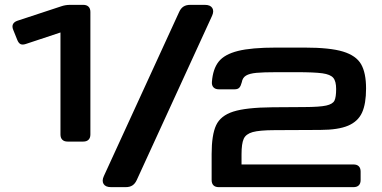

<svg xmlns="http://www.w3.org/2000/svg" viewBox="-20 -770 1571 790"><path d="M50.9 -606.2 34.5 -647Q28.8 -660.7 33.3 -670.3Q37.9 -679.9 51.6 -684.6L232.2 -744.1Q249.3 -750 268.4 -750H322.6Q336.7 -750 344.3 -742.4Q351.9 -734.9 351.9 -720.7V-216.8Q351.9 -202.6 344.3 -195.1Q336.7 -187.5 322.6 -187.5H258.1Q243.9 -187.5 236.4 -195.1Q228.8 -202.6 228.8 -216.8V-636.4L86.1 -589Q72.7 -584.6 64.5 -588.5Q56.3 -592.5 50.9 -606.2ZM762.5 -750H822.9Q845.4 -750 853.5 -737.1Q861.5 -724.1 852.2 -704.1L542.7 -29.3Q535.8 -14.2 524.9 -7.1Q513.9 0 497.3 0H436.8Q414.4 0 406.3 -12.9Q398.2 -25.9 407.5 -45.9L717.1 -720.7Q723.9 -735.8 734.9 -742.9Q745.9 -750 762.5 -750ZM1100.9 -328.6 1232 -329.5Q1295.4 -329.7 1322.2 -335.7Q1349 -341.7 1356.1 -355.9Q1363.1 -370.1 1363.1 -403.6Q1363.1 -435.8 1351.2 -449.8Q1339.3 -463.8 1306.5 -468.4Q1273.7 -473 1199 -473H1119.2Q1063.4 -473 1035 -470.3Q1006.6 -467.6 992.3 -459Q978 -450.4 974.9 -431.7Q971 -416.3 964.8 -409.4Q958.5 -402.5 945.3 -402.5H880.4Q866.2 -402.5 858.5 -410.5Q850.8 -418.5 851.9 -432.8Q855.9 -486.5 879.9 -516.6Q904 -546.6 959.2 -560.4Q1014.5 -574.2 1115.6 -574.2H1233.5Q1337.5 -574.2 1391.4 -557.8Q1445.4 -541.3 1465.8 -505.7Q1486.2 -470.1 1486.2 -405.8Q1486.2 -342.9 1469.6 -306.6Q1453 -270.2 1412.3 -252.9Q1371.5 -235.6 1297.6 -235.4L1110.1 -234.5Q1047.6 -234.3 1019.6 -226.5Q991.7 -218.6 982.8 -198.9Q973.8 -179.1 973.8 -135.4V-93.3H1434.5Q1448.8 -93.3 1456.3 -85.8Q1463.8 -78.3 1463.8 -64V-29.3Q1463.8 -15 1456.3 -7.5Q1448.8 0 1434.5 0H880.1Q865.8 0 858.3 -7.5Q850.8 -15 850.8 -29.3V-135.9Q850.8 -215.1 869.2 -254.6Q887.5 -294.1 939.8 -310.8Q992.1 -327.6 1100.9 -328.6Z"/></svg>

Font: Gyrochrome
Style: Regular
Weight: 400
Designer: David Moles
Foundry: David Moles
Version: Version 1.005;Glyphs 3.2.3 (3260)